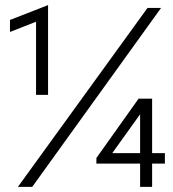

<svg xmlns="http://www.w3.org/2000/svg" viewBox="-20 -731 676 751"><path d="M121 -646 19 -606V-653L168 -711V-360H121ZM106 0H50L557 -700H610ZM575 -132H625V-91H575V0H528V-91H357V-113L522 -345H575ZM528 -132V-284L419 -132Z"/></svg>

Font: Tilda Sans Light
Style: Regular
Weight: 300
Designer: ParaType Ltd
Foundry: ParaType Ltd
Version: Version 1.009